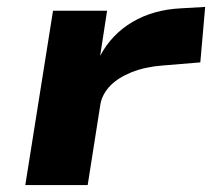

<svg xmlns="http://www.w3.org/2000/svg" viewBox="-20 -534 612 554"><path d="M53 0 133 -503H289L269 -373Q302 -435 362 -470.5Q422 -506 502 -510L572 -514L558 -354L449 -345Q398 -341 359.5 -325.5Q321 -310 298.5 -287Q276 -264 270 -235L233 0Z"/></svg>

Font: Nunito Sans 7pt Expanded ExtraBold
Style: Italic
Weight: 800
Width: 7
Italic angle: -9°
Designer: Vernon Adams
Foundry: Vernon Adams
Version: Version 3.101;gftools[0.9.27]